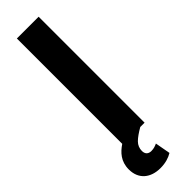

<svg xmlns="http://www.w3.org/2000/svg" viewBox="-310 -708 911 911"><g transform="rotate(-45 145.5 -252.5)"><path d="M9 104C9 170 55 206 120 206C155 206 181 197 201 185L187 108C176 113 164 118 147 118C126 118 115 106 115 86C115 69 121 53 134 40C147 27 166 14 190 0H219V-711H73V-4C39 19 9 50 9 104Z"/></g></svg>

Font: Asimov
Style: Regular
Weight: 500
Designer: Google
Version: Version 2.000980; 2014